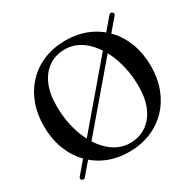

<svg xmlns="http://www.w3.org/2000/svg" viewBox="-161 -898 1112 1096"><g transform="rotate(-30 395.0 -350.0)"><path d="M78.5 19Q73 15 72.8 9.5Q72.5 4 77 -1L685.5 -716Q690.5 -722 696.5 -722.8Q702.5 -723.5 708 -719Q713.5 -714.5 714 -709.2Q714.5 -704 710 -699L101 16Q96 22 90 22.8Q84 23.5 78.5 19ZM393.5 -716Q472.5 -716 537.2 -688.8Q602 -661.5 648.8 -611.8Q695.5 -562 720.5 -494.5Q745.5 -427 745.5 -345.5Q745.5 -266.5 720.5 -200Q695.5 -133.5 649 -84.8Q602.5 -36 537.8 -9.2Q473 17.5 394.5 17.5Q316.5 17.5 252 -9.8Q187.5 -37 141 -86.8Q94.5 -136.5 69.2 -204.2Q44 -272 44 -353.5Q44 -433 69 -499.2Q94 -565.5 140.5 -614.2Q187 -663 251.2 -689.5Q315.5 -716 393.5 -716ZM627 -280.5Q627 -346.5 613.8 -405.8Q600.5 -465 576.8 -514Q553 -563 520.8 -599Q488.5 -635 449.5 -654.5Q410.5 -674 367 -674Q306.5 -674 260.8 -643.5Q215 -613 189.8 -555.8Q164.5 -498.5 164.5 -418.5Q164.5 -352 177.2 -292.5Q190 -233 213.8 -183.8Q237.5 -134.5 269.8 -98.5Q302 -62.5 341 -43Q380 -23.5 423 -23.5Q484 -23.5 530 -54.2Q576 -85 601.5 -142.5Q627 -200 627 -280.5Z"/></g></svg>

Font: Fraunces 24pt
Style: Regular
Weight: 400
Version: Version 1.000;[b76b70a41]